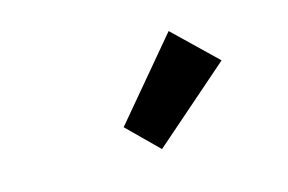

<svg xmlns="http://www.w3.org/2000/svg" viewBox="-51 -1039 733 489"><g transform="rotate(-15 315.5 -795.0)"><path d="M245 -731 419 -938 530 -831 325 -652Z"/></g></svg>

Font: Merged Yaku Han JP ExtraBold
Style: Regular
Weight: 800
Designer: Ryoko NISHIZUKA 西塚涼子 (kana, bopomofo & ideographs); Paul D. Hunt (Latin, Greek & Cyrillic); Sandoll Communications 산돌커뮤니
Foundry: Adobe
Version: Version 2.004